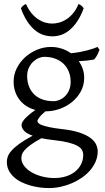

<svg xmlns="http://www.w3.org/2000/svg" viewBox="-20 -706 528 970"><path d="M336.9 -293Q336.9 -318.8 328.4 -341.8Q319.8 -364.7 303 -381.8Q286.1 -398.9 261 -408.9Q235.8 -418.9 203.1 -418.9Q190.9 -418.9 176 -412.8Q161.1 -406.7 147.9 -394.5Q134.8 -382.3 126 -364Q117.2 -345.7 117.2 -321.8Q117.2 -295.9 125.2 -272.7Q133.3 -249.5 149.7 -232.2Q166 -214.8 191.2 -204.8Q216.3 -194.8 251 -194.8Q265.1 -194.8 280.5 -201.2Q295.9 -207.5 308.3 -219.7Q320.8 -231.9 328.9 -250.2Q336.9 -268.6 336.9 -293ZM252.9 2Q234.4 0 218.8 -2.4Q203.1 -4.9 189.5 -7.8Q154.3 11.2 134 26.4Q113.8 41.5 103.5 53.5Q93.3 65.4 90.6 75.2Q87.9 85 87.9 92.8Q87.9 113.3 101.6 131.6Q115.2 149.9 138.2 163.6Q161.1 177.2 191.4 185.3Q221.7 193.4 254.9 193.4Q287.6 193.4 314.5 184.6Q341.3 175.8 360.4 160.2Q379.4 144.5 389.9 123.3Q400.4 102.1 400.4 76.7Q400.4 63 394 51.5Q387.7 40 371.1 30.8Q354.5 21.5 325.9 14.2Q297.4 6.8 252.9 2ZM405.3 -313Q405.3 -275.4 388.4 -244.4Q371.6 -213.4 344.2 -190.9Q316.9 -168.5 282.2 -156Q247.6 -143.6 211.9 -143.6H209.5Q186.5 -124.5 177.7 -111.6Q168.9 -98.6 168.9 -95.7Q168.9 -89.8 174.1 -84.2Q179.2 -78.6 193.1 -73.5Q207 -68.4 231.4 -63.2Q255.9 -58.1 293.9 -53.7Q347.2 -47.9 381.8 -36.1Q416.5 -24.4 437 -9Q457.5 6.3 465.6 23.9Q473.6 41.5 473.6 58.6Q473.6 85.4 463.4 109.6Q453.1 133.8 435.5 154.3Q418 174.8 394 191.4Q370.1 208 342.8 219.7Q315.4 231.4 286.1 237.8Q256.8 244.1 228 244.1Q205.1 244.1 180.7 241Q156.2 237.8 132.3 231Q108.4 224.1 87.2 213.6Q65.9 203.1 49.8 188.2Q33.7 173.3 24.2 154.5Q14.6 135.7 14.6 111.8Q14.6 99.1 19.3 85.2Q23.9 71.3 38.1 55.2Q52.2 39.1 77.6 20.5Q103 2 145 -20.5Q113.3 -31.7 101.1 -45.9Q88.9 -60.1 88.9 -74.7Q88.9 -78.6 91.3 -85.2Q93.8 -91.8 101.3 -101.1Q108.9 -110.4 122.6 -122.6Q136.2 -134.8 158.7 -150.4Q133.8 -157.2 113.5 -170.2Q93.3 -183.1 78.9 -201.7Q64.5 -220.2 56.6 -243.4Q48.8 -266.6 48.8 -293.9Q48.8 -329.6 64.9 -361.6Q81.1 -393.6 107.4 -417.2Q133.8 -440.9 167.5 -454.8Q201.2 -468.8 236.8 -468.8Q266.1 -468.8 291.7 -460.4Q317.4 -452.1 338.4 -437Q363.8 -439.5 384.3 -443.4Q404.8 -447.3 421.1 -451.7Q437.5 -456.1 450.2 -460.4Q462.9 -464.8 473.1 -468.8L482.9 -454.1Q477.1 -440.4 471.7 -429Q466.3 -417.5 455.1 -405.3Q436.5 -401.9 418.7 -399.9Q400.9 -397.9 378.4 -397Q391.1 -378.4 398.2 -357.4Q405.3 -336.4 405.3 -313ZM402.8 -664.1Q388.2 -624.5 369.9 -597.7Q351.6 -570.8 331.3 -554Q311 -537.1 289.1 -529.8Q267.1 -522.5 245.1 -522.5Q221.2 -522.5 198.7 -529.8Q176.3 -537.1 156 -554Q135.7 -570.8 117.9 -597.7Q100.1 -624.5 85.4 -664.1Q91.3 -672.9 97.2 -677.5Q103 -682.1 111.3 -686Q123.5 -658.2 139.4 -639.2Q155.3 -620.1 172.9 -608.6Q190.4 -597.2 208.7 -592Q227.1 -586.9 243.2 -586.9Q260.3 -586.9 279.1 -592Q297.9 -597.2 315.7 -608.6Q333.5 -620.1 349.4 -639.2Q365.2 -658.2 377 -686Q385.3 -682.1 391.1 -677.5Q397 -672.9 402.8 -664.1Z"/></svg>

Font: Akkhara
Style: Regular
Weight: 400
Designer: J. Victor Gaultney
Version: Version 1.00 June 13, 2006, initial release